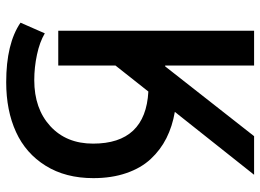

<svg xmlns="http://www.w3.org/2000/svg" viewBox="-134 -560 868 641"><g transform="rotate(90 300.5 -240.0)"><path d="M83 0V-653.8H199.2V-356.9H202.1L435.1 -653.8H564L354 -389.2Q402.3 -380.9 441.7 -361.1Q481 -341.3 511.2 -308.8Q541.5 -276.4 558.3 -227.5Q575.2 -178.7 575.2 -117.2Q575.2 -24.4 533.9 42Q492.7 108.4 421.1 141.1Q349.6 173.8 254.9 173.8Q126 173.8 56.2 126L91.8 44.9Q120.6 62 162.8 71Q205.1 80.1 248 80.1Q343.3 80.1 401.6 26.6Q460 -26.9 460 -116.2Q460 -291.5 286.1 -300.8L199.2 -190.9V0Z"/></g></svg>

Font: Source Sans 3 Semibold
Style: Regular
Weight: 600
Designer: Paul D. Hunt
Foundry: Adobe
Version: Version 3.052;hotconv 1.1.0;makeotfexe 2.6.0